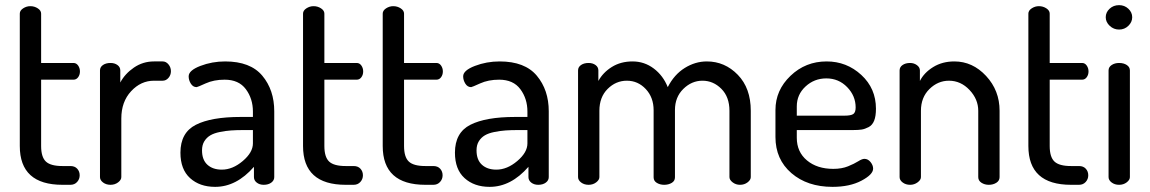

<svg xmlns="http://www.w3.org/2000/svg" viewBox="-20 -719 4475 747"><path d="M140 -409V-151Q140 -108 158.5 -90.5Q177 -73 223 -73H254Q271 -73 280.5 -62.5Q290 -52 290 -37Q290 -22 280 -11Q270 0 254 0H223Q57 0 57 -151V-666Q57 -678 70 -686.5Q83 -695 98 -695Q114 -695 127 -686.5Q140 -678 140 -666V-474H266Q277 -474 284 -464Q291 -454 291 -441Q291 -428 284 -418.5Q277 -409 266 -409Z M613 -405H579Q528 -405 490 -364Q452 -323 452 -258V-30Q452 -19 439.5 -9.5Q427 0 410 0Q393 0 381 -9Q369 -18 369 -30V-445Q369 -458 380.5 -466Q392 -474 410 -474Q426 -474 437 -466Q448 -458 448 -445V-398Q466 -432 501 -456Q536 -480 579 -480H613Q626 -480 635.5 -468.5Q645 -457 645 -442Q645 -427 635.5 -416Q626 -405 613 -405Z M856 -480Q954 -480 1000.5 -424.5Q1047 -369 1047 -286V-30Q1047 -17 1035.5 -8.5Q1024 0 1006 0Q990 0 979 -8.5Q968 -17 968 -30V-70Q900 8 817 8Q757 8 719.5 -26Q682 -60 682 -125Q682 -203 742 -233.5Q802 -264 916 -264H964V-285Q964 -335 936.5 -372Q909 -409 854 -409Q812 -409 780 -394.5Q748 -380 745 -380Q731 -380 722.5 -393.5Q714 -407 714 -422Q714 -445 759.5 -462.5Q805 -480 856 -480ZM964 -161V-213H929Q900 -213 879 -211.5Q858 -210 835.5 -205.5Q813 -201 798.5 -192.5Q784 -184 775 -169.5Q766 -155 766 -134Q766 -97 787 -78Q808 -59 843 -59Q885 -59 924.5 -92.5Q964 -126 964 -161Z M1242 -409V-151Q1242 -108 1260.5 -90.5Q1279 -73 1325 -73H1356Q1373 -73 1382.5 -62.5Q1392 -52 1392 -37Q1392 -22 1382 -11Q1372 0 1356 0H1325Q1159 0 1159 -151V-666Q1159 -678 1172 -686.5Q1185 -695 1200 -695Q1216 -695 1229 -686.5Q1242 -678 1242 -666V-474H1368Q1379 -474 1386 -464Q1393 -454 1393 -441Q1393 -428 1386 -418.5Q1379 -409 1368 -409Z M1552 -409V-151Q1552 -108 1570.5 -90.5Q1589 -73 1635 -73H1666Q1683 -73 1692.5 -62.5Q1702 -52 1702 -37Q1702 -22 1692 -11Q1682 0 1666 0H1635Q1469 0 1469 -151V-666Q1469 -678 1482 -686.5Q1495 -695 1510 -695Q1526 -695 1539 -686.5Q1552 -678 1552 -666V-474H1678Q1689 -474 1696 -464Q1703 -454 1703 -441Q1703 -428 1696 -418.5Q1689 -409 1678 -409Z M1924 -480Q2022 -480 2068.5 -424.5Q2115 -369 2115 -286V-30Q2115 -17 2103.5 -8.5Q2092 0 2074 0Q2058 0 2047 -8.5Q2036 -17 2036 -30V-70Q1968 8 1885 8Q1825 8 1787.5 -26Q1750 -60 1750 -125Q1750 -203 1810 -233.5Q1870 -264 1984 -264H2032V-285Q2032 -335 2004.5 -372Q1977 -409 1922 -409Q1880 -409 1848 -394.5Q1816 -380 1813 -380Q1799 -380 1790.5 -393.5Q1782 -407 1782 -422Q1782 -445 1827.5 -462.5Q1873 -480 1924 -480ZM2032 -161V-213H1997Q1968 -213 1947 -211.5Q1926 -210 1903.5 -205.5Q1881 -201 1866.5 -192.5Q1852 -184 1843 -169.5Q1834 -155 1834 -134Q1834 -97 1855 -78Q1876 -59 1911 -59Q1953 -59 1992.5 -92.5Q2032 -126 2032 -161Z M2523 -29V-290Q2523 -340 2492.5 -372.5Q2462 -405 2419 -405Q2376 -405 2344 -373Q2312 -341 2312 -288V-30Q2312 -19 2299.5 -9.5Q2287 0 2270 0Q2253 0 2241 -9Q2229 -18 2229 -30V-445Q2229 -458 2240.5 -466Q2252 -474 2270 -474Q2286 -474 2297 -466Q2308 -458 2308 -445V-404Q2326 -437 2360.5 -458.5Q2395 -480 2441 -480Q2487 -480 2523.5 -452.5Q2560 -425 2578 -380Q2603 -429 2644 -454.5Q2685 -480 2730 -480Q2800 -480 2850.5 -428Q2901 -376 2901 -288V-30Q2901 -19 2888.5 -9.5Q2876 0 2859 0Q2843 0 2830.5 -9.5Q2818 -19 2818 -30V-288Q2818 -342 2786.5 -373.5Q2755 -405 2713 -405Q2671 -405 2638.5 -373Q2606 -341 2606 -291V-29Q2606 -15 2593.5 -7.5Q2581 0 2564 0Q2548 0 2535.5 -7.5Q2523 -15 2523 -29Z M3196 -480Q3274 -480 3331 -427.5Q3388 -375 3388 -296Q3388 -267 3381 -249.5Q3374 -232 3359.5 -224.5Q3345 -217 3332.5 -215Q3320 -213 3299 -213H3080V-183Q3080 -128 3119.5 -95Q3159 -62 3222 -62Q3255 -62 3279.5 -72Q3304 -82 3319 -91.5Q3334 -101 3343 -101Q3357 -101 3367 -88.5Q3377 -76 3377 -63Q3377 -40 3331.5 -16Q3286 8 3219 8Q3121 8 3059 -45.5Q2997 -99 2997 -186V-291Q2997 -368 3055.5 -424Q3114 -480 3196 -480ZM3080 -269H3265Q3291 -269 3300 -275.5Q3309 -282 3309 -301Q3309 -346 3276 -380Q3243 -414 3195 -414Q3148 -414 3114 -382.5Q3080 -351 3080 -305Z M3563 -288V-30Q3563 -19 3550 -9.5Q3537 0 3521 0Q3504 0 3492 -9Q3480 -18 3480 -30V-445Q3480 -458 3491.5 -466Q3503 -474 3521 -474Q3536 -474 3547.5 -465.5Q3559 -457 3559 -445V-404Q3575 -436 3610.5 -458Q3646 -480 3693 -480Q3764 -480 3816.5 -423.5Q3869 -367 3869 -288V-30Q3869 -16 3856.5 -8Q3844 0 3827 0Q3811 0 3798.5 -8Q3786 -16 3786 -30V-288Q3786 -333 3752 -369Q3718 -405 3672 -405Q3629 -405 3596 -372.5Q3563 -340 3563 -288Z M4064 -409V-151Q4064 -108 4082.5 -90.5Q4101 -73 4147 -73H4178Q4195 -73 4204.5 -62.5Q4214 -52 4214 -37Q4214 -22 4204 -11Q4194 0 4178 0H4147Q3981 0 3981 -151V-666Q3981 -678 3994 -686.5Q4007 -695 4022 -695Q4038 -695 4051 -686.5Q4064 -678 4064 -666V-474H4190Q4201 -474 4208 -464Q4215 -454 4215 -441Q4215 -428 4208 -418.5Q4201 -409 4190 -409Z M4334 -474Q4352 -474 4364 -466Q4376 -458 4376 -445V-30Q4376 -19 4363.5 -9.5Q4351 0 4334 0Q4317 0 4305 -9Q4293 -18 4293 -30V-445Q4293 -458 4305 -466Q4317 -474 4334 -474ZM4334 -699Q4355 -699 4370 -685Q4385 -671 4385 -652Q4385 -633 4370 -618.5Q4355 -604 4334 -604Q4313 -604 4297.5 -618.5Q4282 -633 4282 -652Q4282 -671 4297 -685Q4312 -699 4334 -699Z"/></svg>

Font: Dosis
Style: Medium
Weight: 500
Designer: Edgar Tolentino, Pablo Impallari, Igino Marini
Foundry: Edgar Tolentino, Pablo Impallari, Igino Marini
Version: Version 1.007